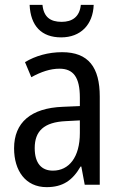

<svg xmlns="http://www.w3.org/2000/svg" viewBox="-20 -761 500 791"><path d="M366 -741H313C308 -691 277 -671 234 -671C187 -671 160 -691 155 -741H102C106 -654 151 -607 232 -607C312 -607 363 -659 366 -741ZM236 -546C179 -546 126 -531 83 -505L109 -443C149 -465 187 -478 225 -478C282 -478 309 -443 309 -359V-324L239 -321C107 -316 38 -256 38 -150C38 -58 85 10 172 10C239 10 279 -18 312 -75H315L329 0H391V-363C391 -483 345 -546 236 -546ZM252 -262 309 -265V-213C309 -113 264 -58 198 -58C152 -58 123 -87 123 -151C123 -220 160 -258 252 -262Z"/></svg>

Font: Noto Sans Kannada Condensed
Style: Regular
Weight: 400
Width: 3
Designer: Jelle Bosma - Monotype Design Team
Foundry: Monotype Imaging Inc.
Version: Version 2.005